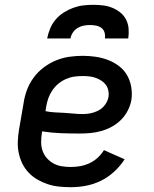

<svg xmlns="http://www.w3.org/2000/svg" viewBox="-20 -770 640 798"><path d="M274 8Q250 8 225.5 5.5Q201 3 178.5 -4.5Q156 -12 136 -23.5Q116 -35 100 -51.5Q84 -68 73.5 -89Q63 -110 58 -133.5Q53 -157 54 -181.5Q55 -206 59 -231L78 -341Q82 -369 92 -396Q102 -423 119.5 -447Q137 -471 161.5 -489.5Q186 -508 213 -519Q240 -530 268 -534Q296 -538 324 -538Q351 -538 378 -534Q405 -530 429.5 -520.5Q454 -511 474.5 -495.5Q495 -480 508 -457.5Q521 -435 525.5 -408Q530 -381 526 -354Q522 -332 511 -310.5Q500 -289 483 -272Q466 -255 445 -243.5Q424 -232 401 -225.5Q378 -219 355.5 -217Q333 -215 311 -215Q271 -215 232 -216.5Q193 -218 155 -224L154 -217Q151 -198 151 -179Q151 -160 157 -143Q163 -126 175 -112.5Q187 -99 202.5 -90.5Q218 -82 236.5 -79Q255 -76 274 -76Q294 -76 313.5 -79.5Q333 -83 351.5 -91.5Q370 -100 385.5 -114Q401 -128 412 -146L498 -108Q480 -80 454.5 -56.5Q429 -33 399 -18.5Q369 -4 337.5 2Q306 8 274 8ZM324 -296Q335 -296 346.5 -297.5Q358 -299 369 -302.5Q380 -306 390.5 -311.5Q401 -317 409.5 -326Q418 -335 423.5 -345.5Q429 -356 431 -367Q433 -381 430 -394.5Q427 -408 419.5 -418Q412 -428 401 -435Q390 -442 377.5 -446.5Q365 -451 351 -452.5Q337 -454 324 -454Q306 -454 288.5 -451.5Q271 -449 254 -441.5Q237 -434 222.5 -422Q208 -410 197.5 -394.5Q187 -379 181 -362Q175 -345 172 -327L169 -308Q188 -304 207.5 -303Q227 -302 246.5 -301Q266 -300 285 -298Q304 -296 324 -296ZM176 -610Q180 -631 188.5 -651.5Q197 -672 211.5 -689Q226 -706 245 -718Q264 -730 284.5 -737.5Q305 -745 326 -747.5Q347 -750 368 -750Q388 -750 408.5 -747.5Q429 -745 447 -737.5Q465 -730 480 -718Q495 -706 504 -688.5Q513 -671 514.5 -650.5Q516 -630 513 -610H416Q418 -623 414.5 -635Q411 -647 401.5 -654Q392 -661 379.5 -663.5Q367 -666 354 -666Q341 -666 328 -663.5Q315 -661 303 -654Q291 -647 283 -635Q275 -623 273 -610Z"/></svg>

Font: Iosevka Curly Medium Extended
Style: Italic
Weight: 500
Width: 7
Italic angle: -9°
Monospace: yes
Designer: Belleve Invis
Foundry: Belleve Invis
Version: Version 11.1.0; ttfautohint (v1.8.3)